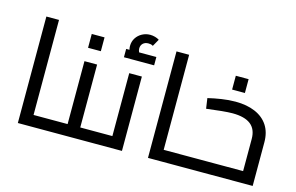

<svg xmlns="http://www.w3.org/2000/svg" viewBox="-95 -1012 1925 1247"><g transform="rotate(15 867.0 -388.0)"><path d="M180 0V-77H301V0ZM95 0V-716H180V0ZM301 0V-77Q314 -77 317.5 -67Q321 -57 321 -39Q321 -22 317.5 -11Q314 0 301 0Z M494 0V-77H602V0ZM301 0V-77H450L409 -43V-500H494V0ZM301 0Q288 0 284.5 -11Q281 -22 281 -39Q281 -57 284.5 -67Q288 -77 301 -77ZM602 0V-77Q615 -77 618.5 -67Q622 -57 622 -39Q622 -22 618.5 -11Q615 0 602 0ZM409 -590V-683H495V-590Z M602 0V-77H751L710 -43V-500H795V0ZM602 0Q589 0 585.5 -11Q582 -22 582 -39Q582 -57 585.5 -67Q589 -77 602 -77ZM703 -592Q687 -612 678 -631.5Q669 -651 669 -672Q669 -702 684 -725.5Q699 -749 724 -762.5Q749 -776 778 -776Q794 -776 810.5 -771.5Q827 -767 839 -759L812 -711Q804 -716 796.5 -717.5Q789 -719 781 -719Q758 -719 744.5 -706Q731 -693 731 -672Q731 -660 736.5 -648Q742 -636 753 -622ZM650 -591V-647H853V-591Z M1055 0V-77H1176V0ZM970 0V-716H1055V0ZM1176 0V-77Q1189 -77 1192.5 -67Q1196 -57 1196 -39Q1196 -22 1192.5 -11Q1189 0 1176 0Z M1176 0V-77H1615L1589 -54V-293Q1589 -358 1548.5 -390Q1508 -422 1426 -422Q1400 -422 1352.5 -417.5Q1305 -413 1252 -406L1242 -475Q1283 -485 1331.5 -492.5Q1380 -500 1426 -500Q1502 -500 1558 -476Q1614 -452 1644 -406Q1674 -360 1674 -293V0ZM1176 0Q1163 0 1159.5 -11Q1156 -22 1156 -39Q1156 -57 1159.5 -67Q1163 -77 1176 -77ZM1383 -570V-663H1469V-570Z"/></g></svg>

Font: Cairo Medium
Style: Regular
Weight: 500
Designer: Mohamed Gaber, Accademia di Belle Arti di Urbino
Foundry: Kief Type Foundry, Accademia di Belle Arti di Urbino
Version: Version 3.117